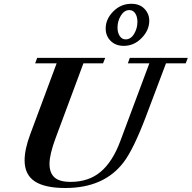

<svg xmlns="http://www.w3.org/2000/svg" viewBox="-20 -964 996 998"><path d="M623 -725.6Q581.5 -725.6 555.4 -751.2Q529.3 -776.9 529.3 -815.9Q529.3 -864.7 568.6 -904.5Q607.9 -944.3 662.6 -944.3Q706.1 -944.3 731 -918.2Q755.9 -892.1 755.9 -856Q755.9 -807.1 716.3 -766.4Q676.8 -725.6 623 -725.6ZM632.8 -759.3Q659.7 -759.3 677 -787.8Q694.3 -816.4 694.3 -850.1Q694.3 -877 683.1 -894.3Q671.9 -911.6 652.3 -911.6Q626 -911.6 608.4 -883.1Q590.8 -854.5 590.8 -820.8Q590.8 -794.4 602.3 -776.9Q613.8 -759.3 632.8 -759.3ZM319.8 13.2Q212.4 13.2 160.2 -21.7Q107.9 -56.6 107.9 -130.4Q107.9 -188 137.2 -266.1L274.4 -634.8H162.6L173.3 -663.1H526.9L515.6 -634.8H413.6L269 -246.1Q237.3 -161.1 237.3 -112.3Q237.3 -65.9 262.9 -42.2Q288.6 -18.6 347.2 -18.6Q440.9 -18.6 502.9 -70.8Q564.9 -123 604.5 -228.5L756.3 -634.8H644.5L654.8 -663.1H956.1L945.3 -634.8H842.8L739.3 -360.4Q673.8 -187.5 622.6 -120.6Q521 13.2 319.8 13.2Z"/></svg>

Font: Elstob
Style: Bold Italic
Weight: 700
Italic angle: -20°
Designer: Peter S. Baker
Version: Version 1.015